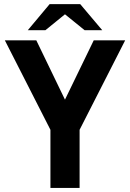

<svg xmlns="http://www.w3.org/2000/svg" viewBox="-20 -928 642 948"><path d="M225.1 -907.7H376L484.9 -778.8H397.9L300.8 -857.4L204.1 -778.8H117.2ZM229 -287.1 3.9 -729H159.2L300.8 -436L442.9 -729H598.1L373 -287.1V0H229Z"/></svg>

Font: Hack
Style: Bold
Weight: 700
Monospace: yes
Designer: Christopher Simpkins
Foundry: Christopher Simpkins
Version: Version 2.017